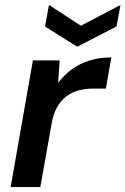

<svg xmlns="http://www.w3.org/2000/svg" viewBox="-20 -756 507 776"><path d="M23 0 113 -512H221L215 -421Q240 -454 272 -477Q304 -500 344 -512Q384 -524 430 -524L408 -398H356Q327 -398 299.5 -391Q272 -384 250 -368Q228 -352 212 -325Q196 -298 189 -258L143 0ZM467 -736 451 -649 292 -567 162 -649 178 -736 307 -652Z"/></svg>

Font: DM Sans 12pt SemiBold
Style: Italic
Weight: 600
Italic angle: -10°
Version: Version 4.004;gftools[0.9.30]